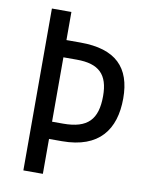

<svg xmlns="http://www.w3.org/2000/svg" viewBox="-81 -774 650 834"><g transform="rotate(10 243.5 -357.0)"><path d="M453 -383C453 -519 384 -590 228 -590H166V-714H80V0H166V-154H223C387 -154 453 -246 453 -383ZM215 -230H166V-514H225C323 -514 365 -473 365 -378C365 -275 323 -230 215 -230Z"/></g></svg>

Font: Noto Sans Lao Condensed
Style: Regular
Weight: 400
Width: 3
Designer: Monotype Design Team
Foundry: Monotype Imaging Inc.
Version: Version 2.004